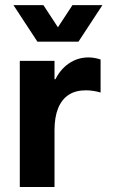

<svg xmlns="http://www.w3.org/2000/svg" viewBox="-20 -747 462 767"><path d="M59.1 -503.9H197.8V0H59.1ZM178.2 -325.7V-430.7H213.4L178.2 -325.7Q178.2 -380.4 198.5 -424.3Q218.8 -468.3 254.2 -492.9Q289.6 -517.6 333.5 -517.6Q357.4 -517.6 381.8 -509.3V-377.4Q352.1 -386.2 322.3 -386.2Q282.2 -386.2 254.4 -368.2Q226.6 -350.1 212.2 -314.5Q197.8 -278.8 197.8 -227.5ZM129.4 -580.6H249L153.3 -726.6H33.7ZM173.8 -580.6H293.5L389.2 -726.6H269.5Z"/></svg>

Font: Wanted Sans Variable
Style: Regular
Weight: 400
Designer: Original Design by Kil Hyung-jin and Kang Hanbin, Wanted Lab, Inc; Hangeul from Source Han Sans by Jang Soo-young and Ka
Foundry: Wanted Lab, Inc.
Version: Version 1.003;Glyphs 3.2 (3227)